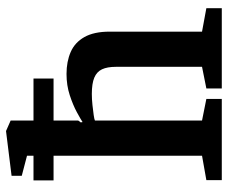

<svg xmlns="http://www.w3.org/2000/svg" viewBox="-78 -660 739 622"><g transform="rotate(-90 291.0 -349.5)"><path d="M18 0V-50L97 -64V-545H17V-610H97V-631L32 -648V-681L177 -699L211 -684V-610H347V-545H211V-465L205 -457L206 -451Q215 -457 238 -469.5Q261 -482 293 -492.5Q325 -503 362 -503Q402 -503 433 -489.5Q464 -476 481.5 -445Q499 -414 499 -363V-64L575 -50V0H315V-50L385 -64V-343Q385 -371 377 -388Q369 -405 350 -413Q331 -421 297 -421Q280 -421 261.5 -419Q243 -417 229 -415Q215 -413 211 -411V-64L281 -50V0Z"/></g></svg>

Font: Faustina Light SemiBold
Style: Regular
Weight: 600
Version: Version 1.200